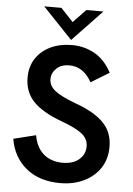

<svg xmlns="http://www.w3.org/2000/svg" viewBox="-60 -946 694 1004"><g transform="rotate(5 286.5 -444.0)"><path d="M294 12.5Q184.5 12.5 115.2 -44.2Q46 -101 30 -197L147 -226Q155.5 -179.5 177 -150.5Q198.5 -121.5 229.5 -108Q260.5 -94.5 297.5 -94.5Q352.5 -94.5 384 -121.8Q415.5 -149 415.5 -190.5Q415.5 -229.5 383.5 -255.5Q351.5 -281.5 274 -310Q170.5 -348 123.5 -398Q76.5 -448 76.5 -522.5Q76.5 -581 104.8 -623.5Q133 -666 182 -689Q231 -712 293.5 -712Q359 -712 413 -681.5Q467 -651 502.5 -585L406.5 -526.5Q363 -605 289.5 -605Q246 -605 221.2 -581Q196.5 -557 196.5 -525Q196.5 -490 228.5 -464.5Q260.5 -439 337 -410.5Q437 -375 486 -325.2Q535 -275.5 535 -198.5Q535 -134 503.5 -86.8Q472 -39.5 417.5 -13.5Q363 12.5 294 12.5ZM286 -738 131 -901H221L286 -832L352 -901H441.5Z"/></g></svg>

Font: Acari Sans Neue
Style: Bold
Weight: 700
Designer: Alfredo Marco Pradil (font), Cristiano Sobral (main changes)
Foundry: Hanken Design Co. (font), Cristiano Sobral (main changes)
Version: Version 2.459;March 19, 2022;FontCreator 14.0.0.2808 64-bit;